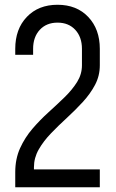

<svg xmlns="http://www.w3.org/2000/svg" viewBox="-20 -786 486 806"><path d="M44 0V-63Q44 -119 64.2 -163.8Q84.5 -208.5 116.2 -245.5Q148 -282.5 184 -315Q220 -347.5 251.8 -378.5Q283.5 -409.5 303.8 -442Q324 -474.5 324 -512V-581Q324 -630.5 296 -660.8Q268 -691 221.5 -691Q175 -691 147 -660.8Q119 -630.5 119 -581V-556H44V-581Q44 -664.5 92.8 -715.2Q141.5 -766 221.5 -766Q302 -766 350.5 -714.8Q399 -663.5 399 -581V-512Q399 -467.5 379 -429.8Q359 -392 327.5 -357.8Q296 -323.5 260.8 -291.2Q225.5 -259 194 -226.2Q162.5 -193.5 142.5 -158.5Q122.5 -123.5 122.5 -84V-75H399V0Z"/></svg>

Font: Mohave
Style: Regular
Weight: 400
Designer: Gumpita Rahayu
Foundry: Tokotype
Version: Version 2.003; ttfautohint (v1.8.3)